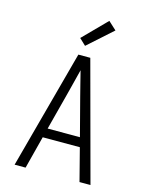

<svg xmlns="http://www.w3.org/2000/svg" viewBox="-141 -1063 882 1149"><g transform="rotate(15 300.0 -489.0)"><path d="M65 0 263 -735H337L535 0H467L415 -202H185L133 0ZM200 -260H400L340 -490Q330 -529 320 -568.5Q310 -608 300 -648Q290 -608 280 -568.5Q270 -529 260 -490ZM288 -796 248 -834 390 -978 440 -932Z"/></g></svg>

Font: Iosevka SS04 Light Extended
Style: Regular
Weight: 300
Width: 7
Monospace: yes
Designer: Belleve Invis
Foundry: Belleve Invis
Version: Version 19.0.0; ttfautohint (v1.8.4)